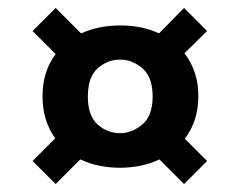

<svg xmlns="http://www.w3.org/2000/svg" viewBox="-20 -540 603 483"><path d="M120 -77 62 -135 119 -192Q87 -236 87 -298Q87 -360 120 -404L62 -462L120 -520L184 -456Q228 -476 283 -476Q337 -476 380 -456L443 -520L501 -462L444 -406Q479 -361 479 -298Q479 -236 445 -191L501 -135L443 -77L381 -139Q337 -118 282 -118Q226 -118 182 -139ZM282 -205Q312 -205 338 -227Q364 -249 364 -297Q364 -346 338.5 -368Q313 -390 282 -390Q250 -390 225.5 -368Q201 -346 201 -297Q201 -249 225.5 -227Q250 -205 282 -205Z"/></svg>

Font: DM Sans ExtraBold
Style: Regular
Weight: 800
Designer: Colophon Foundry, Jonny Pinhorn
Foundry: Colophon Foundry
Version: Version 4.004; ttfautohint (v1.8.4.7-5d5b)